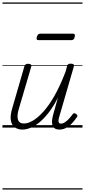

<svg xmlns="http://www.w3.org/2000/svg" viewBox="-20 -1030 686 1550"><path d="M161 16Q125 16 99.5 -2Q74 -20 67.5 -59Q61 -98 80 -160L177 -495Q181 -506 187.5 -510.5Q194 -515 207 -515Q223 -515 229.5 -509Q236 -503 232 -491L134 -158Q121 -117 121.5 -89Q122 -61 134.5 -47Q147 -33 174 -33Q206 -33 245.5 -56Q285 -79 330 -128.5Q375 -178 420.5 -258Q466 -338 510 -453L521 -495Q525 -508 531 -512Q537 -516 551 -516Q567 -516 573.5 -510.5Q580 -505 576 -493L462 -100Q454 -76 452.5 -61Q451 -46 456 -39Q461 -32 471 -32Q488 -32 505 -43.5Q522 -55 537.5 -72Q553 -89 566 -107Q572 -116 579 -116Q586 -116 594 -110Q603 -104 604.5 -98Q606 -92 601 -85Q589 -66 568 -42Q547 -18 519.5 -1Q492 16 460 16Q437 16 423 7Q409 -2 403.5 -19Q398 -36 400.5 -59.5Q403 -83 411 -111L448 -243Q412 -171 373.5 -121.5Q335 -72 297.5 -41.5Q260 -11 225 2.5Q190 16 161 16ZM292 -706Q279 -706 276.5 -712.5Q274 -719 277 -731Q281 -744 287 -751Q293 -758 304 -758H569Q581 -758 583.5 -751Q586 -744 583 -731Q580 -718 573.5 -712Q567 -706 556 -706ZM0 490H646V500H0ZM0 -20H646V0H0ZM0 -505H646V-500H0ZM0 -1010H646V-1000H0Z"/></svg>

Font: Playwrite AU NSW Guides
Style: Regular
Weight: 400
Designer: Veronika Burian, José Scaglione
Foundry: TypeTogether
Version: Version 1.003